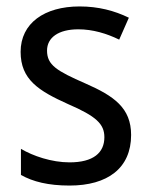

<svg xmlns="http://www.w3.org/2000/svg" viewBox="-20 -566 468 596"><path d="M387 -147C387 -231 334 -268 245 -307C156 -346 126 -364 126 -409C126 -449 161 -475 223 -475C268 -475 311 -462 350 -443L380 -511C335 -533 285 -546 227 -546C118 -546 44 -494 44 -405C44 -319 100 -284 191 -243C279 -205 304 -181 304 -140C304 -92 270 -62 196 -62C140 -62 82 -82 45 -104V-23C82 -2 130 10 196 10C314 10 387 -44 387 -147Z"/></svg>

Font: Noto Sans Lao UI SemCond
Style: Regular
Weight: 400
Width: 4
Designer: Monotype Design Team
Foundry: Monotype Imaging Inc.
Version: Version 2.000